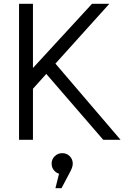

<svg xmlns="http://www.w3.org/2000/svg" viewBox="-20 -734 653 1008"><path d="M80 0V-714H153V-377L463 -714H554L271 -400L613 0H522L223 -346L153 -268V0ZM271 254 290 178Q273 173 262 158.5Q251 144 251 125Q251 102 267.5 86Q284 70 307 70Q330 70 346 86Q362 102 362 125Q362 141 351 163L303 254Z"/></svg>

Font: Arcon
Style: Regular
Weight: 400
Designer: M. Zarth
Foundry: martin zarth - visuelle & digitale kommunikation
Version: Version 1.131;PS 001.131;hotconv 1.0.70;makeotf.lib2.5.58329